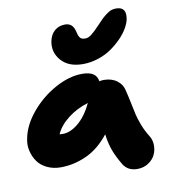

<svg xmlns="http://www.w3.org/2000/svg" viewBox="-90 -876 883 991"><g transform="rotate(-10 351.0 -380.5)"><path d="M368.2 -544.9Q292.5 -544.9 254.2 -588.9Q215.8 -632.8 227.1 -689.9Q234.4 -724.6 256.6 -743.4Q278.8 -762.2 311 -762.2Q350.1 -762.2 360.8 -720.2Q361.8 -716.8 364.3 -707.3Q366.7 -697.8 368.4 -693.6Q370.1 -689.5 374.3 -683.6Q378.4 -677.7 385.5 -675.3Q392.6 -672.9 402.8 -672.9Q417.5 -672.9 434.6 -685.8Q451.7 -698.7 478.3 -727.1Q504.9 -755.4 511.2 -761.2Q533.7 -781.2 549.3 -789.6Q564.9 -797.9 585 -797.9Q642.1 -797.9 628.9 -731.9Q624.5 -711.4 610.1 -686.8Q595.7 -662.1 571.3 -637.2Q546.9 -612.3 517.1 -591.6Q487.3 -570.8 448 -557.9Q408.7 -544.9 368.2 -544.9ZM162.1 -40Q123 -40 91.3 -55.2Q59.6 -70.3 42 -95.2Q24.4 -120.1 16.6 -152.3Q8.8 -184.6 17.1 -219.2Q30.3 -286.6 84.7 -351.3Q139.2 -416 212.6 -456.1Q286.1 -496.1 353 -496.1Q390.6 -496.1 410.6 -483.4Q430.7 -470.7 435.1 -442.9Q446.8 -445.8 458 -445.8Q499.5 -445.8 527.3 -424.8Q555.2 -403.8 561 -372.1Q567.9 -345.7 576.2 -305.2Q584.5 -264.6 589.8 -241Q595.2 -217.3 608.2 -183.8Q621.1 -150.4 640.1 -120.1Q654.8 -97.7 655 -69.8Q655.3 -42 643.8 -18.6Q632.3 4.9 607.4 21Q582.5 37.1 549.8 37.1Q501 37.1 477.1 -1Q451.7 -43.9 437.7 -80.3Q423.8 -116.7 417 -168Q363.8 -100.1 297.6 -70.1Q231.4 -40 162.1 -40ZM203.1 -208Q242.2 -208 284.2 -242.9Q326.2 -277.8 356.9 -342.8Q296.9 -324.7 250.7 -288.8Q204.6 -252.9 185.1 -209Q189.9 -208 203.1 -208Z"/></g></svg>

Font: Shantell Sans Irregular
Style: Italic
Weight: 800
Italic angle: -11.31°
Designer: Stephen Nixon, Anya Danilova, Shantell Martin
Foundry: Arrow Type
Version: Version 1.006;[9816181b4]